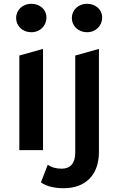

<svg xmlns="http://www.w3.org/2000/svg" viewBox="-20 -792 624 1013"><path d="M145 -622C192 -622 225 -656 225 -700C225 -741 191 -772 145 -772C99 -772 65 -739 65 -697C65 -655 99 -622 145 -622ZM439 -622C486 -622 519 -656 519 -700C519 -741 485 -772 439 -772C393 -772 359 -739 359 -697C359 -655 393 -622 439 -622ZM82 -499V0H207V-534ZM316 201C435 201 502 127 502 10V-534L377 -499V13C377 70 351 98 305 98C277 98 251 91 232 77L196 170C225 192 270 201 316 201Z"/></svg>

Font: Talent
Style: Bold
Weight: 600
Designer: Mike Powis
Version: Version 1.001;hotconv 1.0.109;makeotfexe 2.5.65596